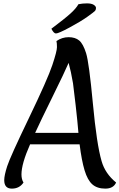

<svg xmlns="http://www.w3.org/2000/svg" viewBox="-20 -1109 707 1136"><path d="M386 -737Q363 -683 291 -537Q219 -391 188 -323H444Q439 -386 427.5 -487.5Q416 -589 412 -616Q400 -687 386 -737ZM311 -911Q298 -911 284 -939Q364 -999 397.5 -1029.5Q431 -1060 444 -1084Q468 -1089 494.5 -1089Q521 -1089 534.5 -1080.5Q548 -1072 548 -1061.5Q548 -1051 541.5 -1044Q535 -1037 496.5 -1009.5Q458 -982 392 -946.5Q326 -911 311 -911ZM667 -29Q651 7 603 7Q555 7 526.5 -18Q498 -43 480.5 -101Q463 -159 451 -255H158Q107 -140 107 -77Q107 -48 119 -29Q95 7 50 7Q5 7 5 -43Q5 -71 22.5 -125.5Q40 -180 151 -410.5Q262 -641 289.5 -723.5Q317 -806 317 -830Q317 -854 314 -866Q347 -889 386 -889Q425 -889 448.5 -869.5Q472 -850 489.5 -794Q507 -738 529.5 -497Q552 -256 581 -156Q602 -82 667 -29Z"/></svg>

Font: Paprika
Style: Regular
Weight: 400
Designer: Eduardo Rodriguez Tunni
Foundry: Eduardo Rodriguez Tunni
Version: Version 1.001